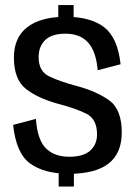

<svg xmlns="http://www.w3.org/2000/svg" viewBox="-20 -706 506 738"><path d="M204 -615.5H263V-686.5H204ZM205.5 11H264V-59H205.5ZM245.5 -38Q347 -38 397.5 -77.5Q448 -117 448 -197Q448 -286.5 398.5 -321.2Q349 -356 273 -376Q207.5 -393.5 168 -413Q128.5 -432.5 128.5 -486Q128.5 -528 153.8 -552.2Q179 -576.5 232 -576.5Q288 -576.5 318.8 -542.2Q349.5 -508 355.5 -436L443.5 -459Q432.5 -561 380.5 -601.2Q328.5 -641.5 233 -641.5Q137 -641.5 85.2 -601.8Q33.5 -562 33.5 -485.5Q33.5 -401 78.8 -365Q124 -329 201.5 -307.5Q269 -290 311 -269.5Q353 -249 353 -189.5Q353 -151 326.8 -127.2Q300.5 -103.5 246.5 -103.5Q189 -103.5 156.5 -135.8Q124 -168 118 -249L30.5 -226Q42 -116 96.5 -77Q151 -38 245.5 -38Z"/></svg>

Font: Anybody SemiCondensed
Style: Regular
Weight: 400
Width: 4
Version: Version 1.113;gftools[0.9.25]